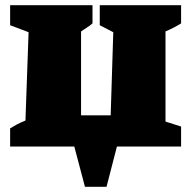

<svg xmlns="http://www.w3.org/2000/svg" viewBox="-20 -564 738 739"><path d="M19 0V-70Q32 -78 45 -85Q58 -92 78 -100L90 -440L19 -467V-544H336V-474Q326 -465 314.5 -458Q303 -451 292 -443V-120H406L416 -440L364 -467V-544H677V-474Q648 -456 617 -443V-96L677 -77V0H430L390 155H307L266 0Z"/></svg>

Font: Piazzolla SC Black
Style: Regular
Weight: 900
Designer: Juan Pablo del Peral
Foundry: Huerta Tipografica
Version: Version 1.330